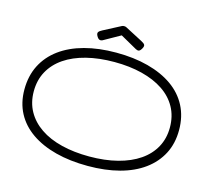

<svg xmlns="http://www.w3.org/2000/svg" viewBox="-120 -1009 1284 1168"><g transform="rotate(15 521.5 -425.5)"><path d="M527 14Q415 14 324.5 -9.5Q234 -33 169 -78Q104 -123 69.5 -188Q35 -253 35 -336Q35 -422 69 -489Q103 -556 166.5 -602.5Q230 -649 319 -673Q408 -697 518 -697Q629 -697 719.5 -673Q810 -649 874.5 -603.5Q939 -558 973.5 -491.5Q1008 -425 1008 -340Q1008 -256 974 -190.5Q940 -125 877 -79Q814 -33 725.5 -9.5Q637 14 527 14ZM521 -44Q619 -44 698.5 -64.5Q778 -85 834 -123.5Q890 -162 920 -217Q950 -272 950 -341Q950 -412 919.5 -467.5Q889 -523 832.5 -561Q776 -599 697 -619Q618 -639 522 -639Q425 -639 346 -619Q267 -599 210.5 -560.5Q154 -522 123.5 -466.5Q93 -411 93 -340Q93 -270 123.5 -215Q154 -160 210.5 -121.5Q267 -83 346 -63.5Q425 -44 521 -44ZM522 -865Q526 -865 529 -864.5Q532 -864 536 -862L645 -805Q663 -796 668 -787.5Q673 -779 664 -763Q655 -747 646.5 -744.5Q638 -742 627 -748L522 -807L417 -748Q407 -743 398 -746Q389 -749 380 -765Q372 -780 377.5 -788.5Q383 -797 399 -805L508 -862Q512 -864 515 -864.5Q518 -865 522 -865Z"/></g></svg>

Font: Fredoka Expanded Light
Style: Regular
Weight: 300
Width: 7
Designer: Ben Nathan
Foundry: Milena B. Brandão, Ben Nathan
Version: Version 2.001